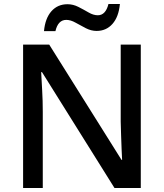

<svg xmlns="http://www.w3.org/2000/svg" viewBox="-20 -936 816 956"><path d="M681 0H550L189 -577H185Q187 -537 190 -485.5Q193 -434 193 -380V0H95V-714H225L585 -140H588Q587 -161 585.5 -193Q584 -225 583 -261.5Q582 -298 581 -330V-714H681ZM199 -781Q205 -845 236 -880Q267 -915 316 -915Q344 -915 370.5 -901.5Q397 -888 421 -874Q445 -860 467 -860Q506 -860 520 -916H577Q571 -852 540 -817Q509 -782 461 -782Q434 -782 407.5 -795.5Q381 -809 356.5 -823Q332 -837 310 -837Q269 -837 256 -781Z"/></svg>

Font: Noto Sans Telugu Medium
Style: Regular
Weight: 500
Designer: Jelle Bosma - Monotype Design Team
Foundry: Monotype Imaging Inc.
Version: Version 2.005; ttfautohint (v1.8.4.7-5d5b)